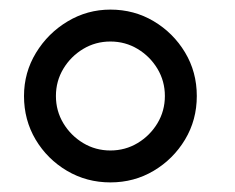

<svg xmlns="http://www.w3.org/2000/svg" viewBox="-20 -755 490 400"><path d="M210 -375Q160.5 -375 119.5 -399.2Q78.5 -423.5 54.2 -464.2Q30 -505 30 -555Q30 -604 55 -645Q80 -686 121 -710.5Q162 -735 210 -735Q259.5 -735 300.2 -710.8Q341 -686.5 365.5 -645.8Q390 -605 390 -555Q390 -505 365.5 -464.2Q341 -423.5 300.2 -399.2Q259.5 -375 210 -375ZM210 -441.5Q241 -441.5 266.8 -457Q292.5 -472.5 308 -498.2Q323.5 -524 323.5 -555Q323.5 -586 308 -611.8Q292.5 -637.5 266.8 -653Q241 -668.5 210 -668.5Q179 -668.5 153.2 -653Q127.5 -637.5 112 -611.8Q96.5 -586 96.5 -555Q96.5 -524 112 -498.2Q127.5 -472.5 153.2 -457Q179 -441.5 210 -441.5Z"/></svg>

Font: Manrope ExtraLight
Style: Regular
Weight: 400
Version: Version 4.504